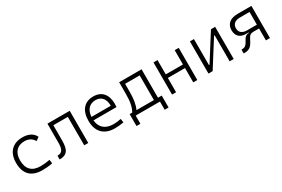

<svg xmlns="http://www.w3.org/2000/svg" viewBox="83 -1536 3937 2676"><g transform="rotate(-30 2051.0 -197.5)"><path d="M342.8 9.8C396.5 9.8 454.1 6.3 507.3 -6.3L499.5 -66.4C450.7 -57.1 399.4 -51.3 348.1 -51.3C212.4 -51.3 140.1 -124.5 140.1 -264.6C140.1 -393.6 208.5 -466.3 325.2 -466.3C386.7 -466.3 440.9 -442.4 474.1 -382.8L527.8 -419.9C498.5 -488.3 425.8 -527.3 329.1 -527.3C165.5 -527.3 74.2 -428.7 74.2 -259.8C74.2 -83.5 168 9.8 342.8 9.8Z M624.5 0C743.2 0 787.1 -57.6 787.1 -211.9V-457.5H1020V0H1085V-517.6H726.6V-208.5C726.6 -101.1 698.2 -60.1 624.5 -60.1Z M1510.3 9.8C1556.6 9.8 1607.9 5.4 1653.3 -3.9L1644 -64C1604.5 -55.2 1560.5 -50.3 1522 -50.3C1393.1 -50.3 1315.9 -117.2 1305.2 -236.3H1675.8C1677.7 -250 1678.7 -268.1 1678.7 -287.1C1678.7 -440.4 1601.1 -527.3 1467.3 -527.3C1323.7 -527.3 1241.2 -431.2 1241.2 -263.7C1241.2 -89.4 1338.9 9.8 1510.3 9.8ZM1305.2 -292C1313.5 -403.3 1372.1 -467.3 1468.3 -467.3C1562 -467.3 1616.2 -403.8 1616.2 -292Z M1785.2 131.8H1848.1V0H2238.8V131.8H2301.8V-60.1H2241.7V-517.6H1880.9V-329.1C1880.9 -210.4 1865.2 -123 1826.7 -60.1H1785.2ZM2176.3 -60.1H1895.5C1928.7 -128.9 1941.9 -218.3 1941.9 -332.5V-457.5H2176.3Z M2774.9 0H2839.8V-517.6H2774.9V-287.6H2498.5V-517.6H2433.6V0H2498.5V-230H2774.9Z M3019.5 0H3086.9L3351.1 -418.5H3360.8V0H3425.8V-517.6H3358.4L3094.2 -99.1H3084.5V-517.6H3019.5Z M3748.5 -216.3H3790.5V-209H3787.6C3750.5 -209 3726.6 -191.9 3705.1 -153.8L3682.6 -114.3C3661.1 -75.7 3635.7 -58.6 3593.3 -58.6H3585V2.4H3601.6C3674.8 2.4 3709.5 -25.4 3747.1 -96.2L3768.1 -135.7C3789.6 -176.3 3808.1 -191.9 3856.9 -191.9H3944.3V0H4009.3V-517.6H3787.6C3667.5 -517.6 3599.1 -460.9 3599.1 -361.8C3599.1 -269.5 3653.3 -216.3 3748.5 -216.3ZM3944.3 -252.4H3787.6C3710 -252.4 3666 -288.6 3666 -352.5C3666 -419.4 3710 -457.5 3787.6 -457.5H3944.3Z"/></g></svg>

Font: Cascadia Code PL Light
Style: Regular
Weight: 300
Monospace: yes
Designer: Aaron Bell
Foundry: Saja Typeworks
Version: Version 2404.023